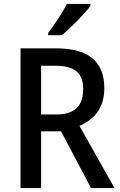

<svg xmlns="http://www.w3.org/2000/svg" viewBox="-20 -961 615 981"><path d="M442 -931V-941H322C299 -896 259 -836 226 -793V-781H295C341 -817 415 -893 442 -931ZM264 -714H85V0H190V-290H292L445 0H565L386 -318C460 -350 513 -407 513 -510C513 -646 434 -714 264 -714ZM262 -625C360 -625 405 -590 405 -505C405 -419 360 -376 267 -376H190V-625Z"/></svg>

Font: Noto Sans Thai Looped SemiCondensed Medium
Style: Regular
Weight: 500
Width: 4
Designer: Sasikarn Vongin, Ben Mitchell
Foundry: The Fontpad Ltd
Version: Version 1.001